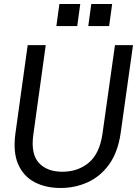

<svg xmlns="http://www.w3.org/2000/svg" viewBox="-20 -925 683 957"><path d="M282 12Q208 12 152.5 -17Q97 -46 70.5 -106.5Q44 -167 57 -261L118 -700H208L146 -253Q133 -158 173.5 -113.5Q214 -69 291 -69Q369 -69 423 -114.5Q477 -160 491 -260L553 -700H643L581 -259Q567 -165 523.5 -105Q480 -45 417 -16.5Q354 12 282 12ZM261 -795 276 -905H380L365 -795ZM420 -795 435 -905H539L524 -795Z"/></svg>

Font: Host Grotesk
Style: Italic
Weight: 400
Italic angle: -8°
Designer: Doğukan Karapınar based on Poppins by Indian Type Foundry, Jonny Pinhorn
Foundry: Element Type
Version: Version 1.001; ttfautohint (v1.8.4.7-5d5b)